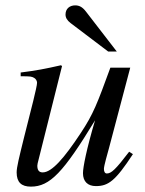

<svg xmlns="http://www.w3.org/2000/svg" viewBox="-20 -684 540 715"><path d="M461 -119C410 -52 394 -38 378 -38C371 -38 367 -44 367 -55C367 -67 381 -114 386 -133L465 -432H391C342 -298 328 -260 281 -189C219 -95 173 -42 139 -42C124 -42 119 -52 119 -67C119 -71 121 -80 122 -83L211 -438L207 -441C150 -428 114 -421 57 -414V-400C95 -400 98 -399 107 -394C113 -391 118 -383 118 -376C118 -368 112 -342 104 -309L69 -170C51 -97 42 -61 42 -42C42 -5 60 11 95 11C166 11 216 -42 334 -236C302 -128 289 -61 289 -39C289 -8 307 9 337 9C384 9 410 -11 475 -110ZM415 -492 300 -641C287 -658 275 -664 260 -664C240 -664 224 -652 224 -630C224 -618 230 -608 243 -598L383 -492Z"/></svg>

Font: XITS
Style: Italic
Weight: 400
Italic angle: -16.33°
Designer: MicroPress Inc., with final additions and corrections provided by Coen Hoffman, Elsevier (retired)
Version: Version 1.107